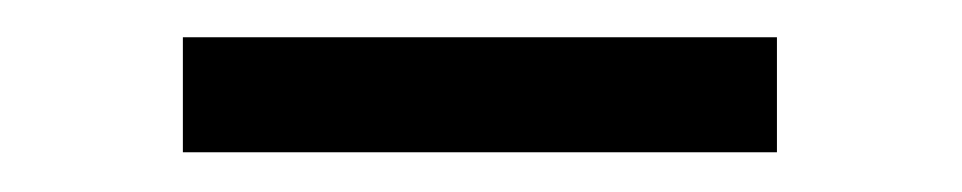

<svg xmlns="http://www.w3.org/2000/svg" viewBox="-20 -835 506 101"><path d="M76.2 -754.9V-815.4H388.7V-754.9Z"/></svg>

Font: GenEi M Gothic v2 Regular
Style: Regular
Weight: 400
Version: Version 2.0